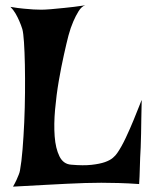

<svg xmlns="http://www.w3.org/2000/svg" viewBox="-20 -734 597 727"><path d="M19.5 -708Q47.9 -703.1 69.8 -701.2Q91.8 -699.2 106.4 -698.2Q124 -697.3 136.7 -697.3Q149.4 -697.3 172.9 -699.2Q192.4 -701.2 224.1 -704.1Q255.9 -707 302.7 -713.9Q289.1 -710 277.8 -691.9Q266.6 -673.8 257.8 -653.3Q247.1 -628.9 239.3 -599.6Q232.4 -573.2 222.2 -527.3Q211.9 -481.4 202.6 -427.7Q193.4 -374 188.5 -318.8Q183.6 -263.7 187 -217.8Q190.4 -171.9 205.1 -142.1Q219.7 -112.3 250 -110.4Q295.9 -106.4 326.7 -109.9Q357.4 -113.3 377 -120.1Q396.5 -127 407.2 -136.2Q418 -145.5 423.8 -154.3Q439.5 -176.8 456.1 -211.9Q472.7 -247.1 485.8 -279.3Q499 -311.5 507.8 -334Q516.6 -356.4 516.6 -355.5Q516.6 -353.5 516.1 -333.5Q515.6 -313.5 515.1 -285.6Q514.6 -257.8 514.2 -227.5Q513.7 -197.3 512.7 -175.8Q511.7 -158.2 510.7 -136.7Q509.8 -118.2 509.3 -92.8Q508.8 -67.4 506.8 -37.1Q465.8 -40 428.7 -41Q391.6 -42 363.3 -42Q330.1 -42 301.8 -41Q271.5 -40 231.4 -38.1Q197.3 -36.1 146.5 -33.7Q95.7 -31.2 29.3 -27.3Q37.1 -41 42.5 -52.7Q47.9 -64.5 50.8 -72.3Q54.7 -82 55.7 -88.9Q61.5 -120.1 65.4 -168.5Q69.3 -216.8 71.8 -271.5Q74.2 -326.2 74.7 -383.3Q75.2 -440.4 74.2 -489.3Q73.2 -538.1 70.8 -574.2Q68.4 -610.4 64.5 -624Q59.6 -639.6 52.7 -655.3Q46.9 -668.9 38.6 -683.1Q30.3 -697.3 19.5 -708Z"/></svg>

Font: Irish Growler
Style: Regular
Weight: 400
Designer: Squid
Foundry: Font Diner, Inc DBA Sideshow
Version: Version 1.000